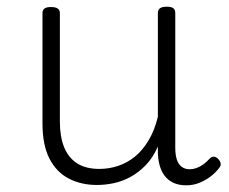

<svg xmlns="http://www.w3.org/2000/svg" viewBox="-20 -535 686 574"><path d="M270 18Q222 18 185 -1.5Q148 -21 127.5 -61.5Q107 -102 107 -166V-496Q107 -505 113 -509.5Q119 -514 132 -514Q146 -514 152.5 -509.5Q159 -505 159 -496V-171Q159 -127 171.5 -95.5Q184 -64 210 -47Q236 -30 277 -30Q306 -30 333 -39Q360 -48 383 -66.5Q406 -85 424 -115Q442 -145 452 -186V-496Q452 -506 458.5 -510.5Q465 -515 479 -515Q492 -515 498 -510.5Q504 -506 504 -496V-93Q504 -73 508.5 -58.5Q513 -44 523 -36.5Q533 -29 547 -29Q557 -29 567 -32.5Q577 -36 587 -43Q597 -50 607 -61Q613 -67 620 -66.5Q627 -66 633 -59Q638 -54 639.5 -47Q641 -40 636 -34Q625 -19 609 -7Q593 5 575 12Q557 19 537 19Q517 19 502 13Q487 7 476 -5Q465 -17 459 -35Q453 -53 452 -76V-97Q437 -63 415.5 -41Q394 -19 370 -6Q346 7 320.5 12.5Q295 18 270 18Z"/></svg>

Font: Playwrite US Modern ExtraLight
Style: Regular
Weight: 250
Designer: Veronika Burian, José Scaglione
Foundry: TypeTogether
Version: Version 1.003